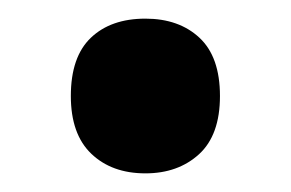

<svg xmlns="http://www.w3.org/2000/svg" viewBox="-20 -176 312 206"><path d="M56 -73Q56 -115 77.5 -135.5Q99 -156 136 -156Q172 -156 194 -135.5Q216 -115 216 -73Q216 -31 193.5 -10.5Q171 10 136 10Q100 10 78 -11Q56 -32 56 -73Z"/></svg>

Font: Noto Sans Sinhala UI Condensed
Style: Bold
Weight: 700
Width: 3
Designer: Jelle Bosma - Monotype Design Team
Foundry: Monotype Imaging Inc.
Version: Version 2.006; ttfautohint (v1.8.4.7-5d5b)